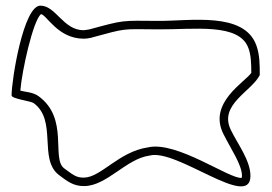

<svg xmlns="http://www.w3.org/2000/svg" viewBox="-20 -737 962 680"><path d="M21 -399C21 -387 90 -379 99 -372C184 -310 115 -173 189 -117C216 -97 239 -77 279 -78C359 -79 427 -175 510 -186C606 -212 867 8 867 -114C867 -169 821 -228 798 -276C753 -366 871 -413 900 -471C900 -507 900 -543 888 -576C845 -697 652 -662 540 -663C409 -664 422 -667 297 -633C289 -632 282 -630 276 -630C204 -630 178 -717 123 -717C63 -717 21 -454 21 -399ZM52 -416C58 -489 97 -663 125 -687C145 -685 185 -600 276 -600C288 -600 296 -602 301 -603H303L305 -604C431 -638 407 -634 540 -633C667 -632 828 -657 860 -566C869 -542 870 -511 870 -479C849 -447 716 -373 771 -263C797 -210 837 -154 837 -114C837 -111 836 -108 836 -107C793 -102 606 -239 504 -215C401 -200 338 -109 278 -108C249 -107 236 -120 207 -141C161 -176 225 -317 117 -396C97 -411 70 -411 52 -416Z"/></svg>

Font: Camosport
Style: Oln
Weight: 400
Version: Version 001.000